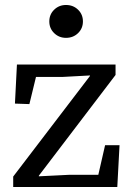

<svg xmlns="http://www.w3.org/2000/svg" viewBox="-20 -751 530 771"><path d="M33 0V-42L349 -456L346 -430L341 -448L230 -442H94L133 -477L98 -333L40 -335L48 -492H444V-450L128 -35L136 -67V-43L257 -49H404L367 -15L402 -168H460L451 0ZM245 -599Q217 -599 197.5 -618Q178 -637 178 -665Q178 -693 197.5 -712Q217 -731 245 -731Q274 -731 293.5 -712Q313 -693 313 -665Q313 -637 293.5 -618Q274 -599 245 -599Z"/></svg>

Font: Source Serif 4
Style: Regular
Weight: 400
Designer: Frank Grießhammer
Foundry: Adobe Systems Incorporated
Version: Version 4.004;hotconv 1.0.116;makeotfexe 2.5.65601